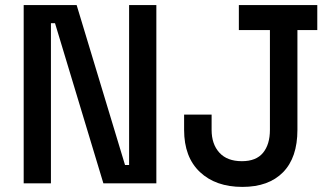

<svg xmlns="http://www.w3.org/2000/svg" viewBox="-20 -720 1309 754"><path d="M73 0V-700H281L471 -72H487V-700H594V0H386L196 -629H180V0ZM932 14Q827 14 765 -44.5Q703 -103 703 -210V-270H811V-210Q811 -154 841.5 -120.5Q872 -87 930 -87Q986 -87 1013 -120Q1040 -153 1040 -210V-602H918V-700H1226V-602H1148V-210Q1148 -101 1091.5 -43.5Q1035 14 932 14Z"/></svg>

Font: Space Grotesk Light Medium
Style: Regular
Weight: 500
Version: Version 2.000